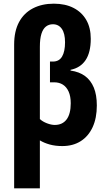

<svg xmlns="http://www.w3.org/2000/svg" viewBox="-20 -785 580 1045"><path d="M273 -765Q335 -765 380 -742Q425 -719 449.5 -676.5Q474 -634 474 -574Q474 -500 446 -458Q418 -416 364 -405V-401Q412 -394 443 -371Q474 -348 490.5 -308.5Q507 -269 507 -211Q507 -142 484 -92.5Q461 -43 419 -16.5Q377 10 319 10Q281 10 250.5 1.5Q220 -7 197 -21V240H57V-542Q57 -615 83.5 -664.5Q110 -714 159 -739.5Q208 -765 273 -765ZM268 -653Q246 -653 230 -640.5Q214 -628 205.5 -601Q197 -574 197 -531V-137Q212 -123 235.5 -114Q259 -105 278 -105Q320 -105 342.5 -135Q365 -165 365 -223Q365 -261 353.5 -286.5Q342 -312 322 -324.5Q302 -337 275 -337H252V-450H268Q302 -450 318 -477.5Q334 -505 334 -555Q334 -603 316.5 -628Q299 -653 268 -653Z"/></svg>

Font: Noto Sans Display Condensed
Style: Bold
Weight: 700
Width: 3
Designer: Monotype Design Team
Foundry: Monotype Imaging Inc.
Version: Version 2.003